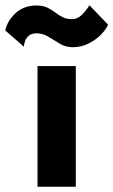

<svg xmlns="http://www.w3.org/2000/svg" viewBox="-78 -712 432 732"><path d="M-58 -596Q-50 -633 -18.5 -662Q13 -691 61 -691Q86 -691 102.5 -683Q119 -675 132.5 -664.5Q146 -654 161 -646.5Q176 -639 197 -639Q216 -639 232 -653.5Q248 -668 263 -692L334 -618Q326 -599 306 -579Q286 -559 258.5 -545.5Q231 -532 200 -532Q172 -532 150 -545.5Q128 -559 106.5 -572Q85 -585 61 -585Q42 -585 31.5 -575.5Q21 -566 17 -554Q13 -542 13 -534ZM65 -460H211V0H65Z"/></svg>

Font: Jost*
Style: Bold
Weight: 700
Version: Version 3.7